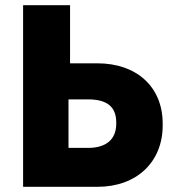

<svg xmlns="http://www.w3.org/2000/svg" viewBox="-20 -720 673 740"><path d="M69 0H356C507 0 607 -96 607 -236V-244C607 -384 508 -476 355 -476H250V-700H69ZM244 -150V-337H319C392 -337 428 -309 428 -248V-243C428 -182 388 -150 320 -150Z"/></svg>

Font: Fixel Display ExtraBold
Style: Regular
Weight: 800
Designer: AlfaBravo + MacPaw
Foundry: Kyrylo Tkachov, Marchela Mozhyna, Serhii Makarenko, Maria Weinstein, Zakhar Kryvoshyya
Version: Version 1.211